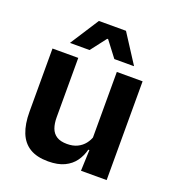

<svg xmlns="http://www.w3.org/2000/svg" viewBox="-128 -785 810 896"><g transform="rotate(20 277.0 -337.5)"><path d="M179 -490.5V-195.5Q179 -165 187.2 -142.2Q195.5 -119.5 214.8 -107.2Q234 -95 266.5 -95Q296 -95 317.5 -105.5Q339 -116 353 -133.8Q367 -151.5 373.5 -173.5L393.5 -104H369.5Q361.5 -72 342.8 -45.8Q324 -19.5 291.8 -4Q259.5 11.5 211 11.5Q155 11.5 119.8 -10Q84.5 -31.5 67.8 -73.5Q51 -115.5 51 -177V-490.5ZM498.5 -490.5V0H371L375.5 -119L370.5 -129.5V-490.5ZM210.5 -685.5H345L436 -544.5V-543H339L280 -620.5H275.5L216 -543H119.5V-544.5Z"/></g></svg>

Font: Anek Odia SemiBold
Style: Regular
Weight: 600
Version: Version 1.003